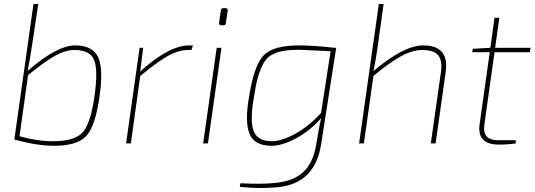

<svg xmlns="http://www.w3.org/2000/svg" viewBox="-20 -720 2684 964"><path d="M172 -700 142 -499Q131 -426 119 -364Q265 -492 358 -492Q443 -492 471.5 -435.5Q500 -379 480 -238Q459 -85 412.5 -36.5Q366 12 252 12Q166 12 53 -19H52L148 -700ZM121 -343 78 -36Q165 -11 248 -11Q357 -11 396.5 -57Q436 -103 455 -242Q473 -371 452 -420Q431 -469 354 -469Q308 -469 255.5 -439.5Q203 -410 121 -343Z M949 -492 941 -469H925Q876 -469 821 -438Q766 -407 684 -338L637 0H613L681 -480H699L684 -361Q829 -492 929 -492Z M1102 -679H1112Q1125 -679 1123 -666L1114 -604Q1113 -593 1102 -593H1092Q1078 -593 1080 -606L1089 -668Q1090 -679 1102 -679ZM1024 0H1000L1068 -480H1092Z M1668 -480 1592 6Q1561 202 1374 220Q1281 229 1184 218L1187 200Q1293 206 1366 198Q1455 189 1504 142.5Q1553 96 1568 4Q1583 -92 1593 -127Q1533 -60 1464 -24Q1395 12 1344 12Q1256 12 1232 -50Q1208 -112 1232 -242Q1256 -393 1304 -442.5Q1352 -492 1481 -492Q1552 -492 1660 -480ZM1592 -153 1640 -463Q1486 -470 1484 -470Q1433 -470 1400.5 -464Q1368 -458 1343 -444Q1318 -430 1302.5 -401.5Q1287 -373 1276 -335.5Q1265 -298 1256 -238Q1234 -119 1252.5 -65Q1271 -11 1344 -11Q1395 -11 1463.5 -49Q1532 -87 1592 -153Z M1906 -700 1876 -484Q1867 -420 1855 -363Q2007 -492 2105 -492Q2236 -492 2218 -360L2167 0H2143L2194 -359Q2202 -417 2179.5 -443Q2157 -469 2101 -469Q2051 -469 1994 -438Q1937 -407 1855 -339L1807 0H1783L1882 -700Z M2463 -458 2412 -95Q2400 -16 2480 -16H2569L2570 0Q2529 6 2485 6Q2374 6 2388 -96L2439 -458H2351L2354 -475L2442 -480L2463 -631H2487L2466 -480H2644L2640 -458Z"/></svg>

Font: Ezarion Thin
Style: Italic
Weight: 250
Italic angle: -8°
Designer: Natanael Gama
Version: Version 1.001;PS 001.001;hotconv 1.0.70;makeotf.lib2.5.58329